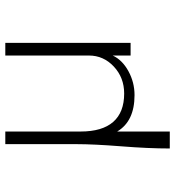

<svg xmlns="http://www.w3.org/2000/svg" viewBox="11 -516 651 713"><g transform="rotate(-90 336.5 -159.5)"><path d="M141.6 145.5Q141.6 66.4 149.7 -35.4Q157.7 -137.2 157.7 -200.7V-465.3H204.6V-185.5Q204.6 -105.5 240.2 -64.7Q275.9 -23.9 345.7 -23.9Q404.8 -23.9 445.8 -62.3Q486.8 -100.6 486.8 -154.8V-465.3H533.7V0H486.8V-66.4Q470.2 -30.8 428.7 -8.1Q387.2 14.6 339.8 14.6Q242.7 14.6 204.6 -49.8V145.5Z"/></g></svg>

Font: Spartan MB Light
Style: Regular
Weight: 300
Designer: Matt Bailey, Mirko Velimirovic
Foundry: Matt Bailey
Version: Version 1.005